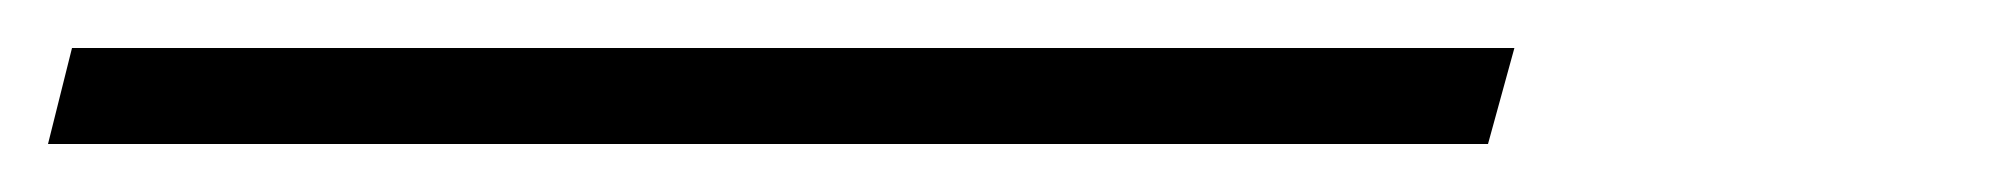

<svg xmlns="http://www.w3.org/2000/svg" viewBox="-70 100 834 80"><path d="M561 120 550 160H-50L-40 120Z"/></svg>

Font: Playfair Display
Style: Italic
Weight: 400
Italic angle: -14°
Designer: Claus Eggers Sørensen
Foundry: Claus Eggers Sørensen
Version: Version 1.200; ttfautohint (v1.6)